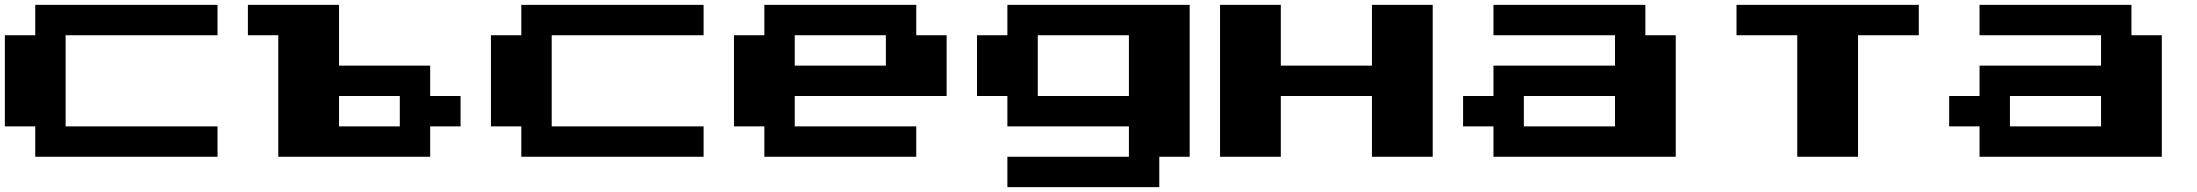

<svg xmlns="http://www.w3.org/2000/svg" viewBox="-20 -770 9040 790"><path d="M125 -687.5V-750H500H875V-687.5V-625H562.5H250V-437.5V-250H562.5H875V-187.5V-125H500H125V-187.5V-250H62.5H0V-437.5V-625H62.5H125Z M1000 -687.5V-750H1187.5H1375V-625V-500H1562.5H1750V-437.5V-375H1812.5H1875V-312.5V-250H1812.5H1750V-187.5V-125H1437.5H1125V-375V-625H1062.5H1000ZM1625 -312.5V-375H1500H1375V-312.5V-250H1500H1625Z M2125 -687.5V-750H2500H2875V-687.5V-625H2562.5H2250V-437.5V-250H2562.5H2875V-187.5V-125H2500H2125V-187.5V-250H2062.5H2000V-437.5V-625H2062.5H2125Z M3125 -687.5V-750H3437.5H3750V-687.5V-625H3812.5H3875V-500V-375H3562.5H3250V-312.5V-250H3500H3750V-187.5V-125H3437.5H3125V-187.5V-250H3062.5H3000V-437.5V-625H3062.5H3125ZM3625 -562.5V-625H3437.5H3250V-562.5V-500H3437.5H3625Z M4125 -687.5V-750H4500H4875V-437.5V-125H4812.5H4750V-62.5V0H4437.5H4125V-62.5V-125H4375H4625V-187.5V-250H4375H4125V-312.5V-375H4062.5H4000V-500V-625H4062.5H4125ZM4625 -500V-625H4437.5H4250V-500V-375H4437.5H4625Z M5000 -437.5V-750H5125H5250V-625V-500H5437.5H5625V-625V-750H5750H5875V-437.5V-125H5750H5625V-250V-375H5437.5H5250V-250V-125H5125H5000Z M6125 -687.5V-750H6437.5H6750V-687.5V-625H6812.5H6875V-375V-125H6500H6125V-187.5V-250H6062.5H6000V-312.5V-375H6062.5H6125V-437.5V-500H6375H6625V-562.5V-625H6375H6125ZM6625 -312.5V-375H6437.5H6250V-312.5V-250H6437.5H6625Z M7125 -687.5V-750H7500H7875V-687.5V-625H7750H7625V-375V-125H7500H7375V-375V-625H7250H7125Z M8125 -687.5V-750H8437.5H8750V-687.5V-625H8812.5H8875V-375V-125H8500H8125V-187.5V-250H8062.5H8000V-312.5V-375H8062.5H8125V-437.5V-500H8375H8625V-562.5V-625H8375H8125ZM8625 -312.5V-375H8437.5H8250V-312.5V-250H8437.5H8625Z"/></svg>

Font: Press Start 2P
Style: Regular
Weight: 500
Monospace: yes
Version: Version 2.14